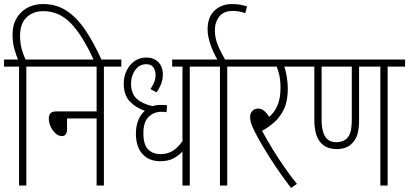

<svg xmlns="http://www.w3.org/2000/svg" viewBox="-20 -916 2020 948"><path d="M74 -587H0V-622H69Q59 -645 50.5 -676Q42 -707 42 -746Q42 -813 84 -854.5Q126 -896 194 -896Q259 -896 310 -862Q361 -828 403 -765Q445 -702 484 -615H445Q388 -741 330 -801Q272 -861 194 -861Q143 -861 111 -830Q79 -799 79 -739Q79 -703 87.5 -673Q96 -643 106 -622H196V-587H110V0H74Z M184 -622H579V-587H493V0H457V-331H311V-279Q311 -244 285 -244Q270 -244 255 -257Q240 -270 230.5 -290Q221 -310 221 -330Q221 -347 229 -356.5Q237 -366 260 -366H457V-587H184Z M1004 -587H917V0H881V-168Q863 -148 836.5 -134Q810 -120 770 -120Q717 -120 684 -155Q651 -190 651 -258Q651 -290 661.5 -319Q672 -348 695 -369Q650 -384 620.5 -415.5Q591 -447 591 -504Q591 -538 605 -567Q619 -596 644 -614Q669 -632 703 -632Q739 -632 761.5 -609.5Q784 -587 784 -548Q784 -522 774.5 -499Q765 -476 753 -460L723 -476Q732 -490 740 -507Q748 -524 748 -546Q748 -569 737 -584Q726 -599 702 -599Q668 -599 647.5 -570Q627 -541 627 -504Q627 -454 655 -428.5Q683 -403 733 -392Q752 -398 774 -398Q784 -398 791.5 -397.5Q799 -397 805 -396L802 -362Q796 -363 790 -363.5Q784 -364 777 -364Q740 -364 714 -339Q688 -314 688 -259Q688 -201 711.5 -178Q735 -155 772 -155Q807 -155 832.5 -171Q858 -187 881 -219V-587H830V-622H1004Z M1102 -587V0H1066V-587H992V-622H1188V-587Z M1057 -615Q1005 -706 1005 -771Q1005 -831 1039 -863.5Q1073 -896 1126 -896Q1150 -896 1168 -892.5Q1186 -889 1200 -884L1191 -851Q1178 -856 1163 -859Q1148 -862 1129 -862Q1084 -862 1062.5 -834Q1041 -806 1041 -767Q1041 -729 1055 -694.5Q1069 -660 1095 -615Z M1446 -8 1417 12Q1376 -41 1340 -95Q1304 -149 1277.5 -194Q1251 -239 1238 -266Q1224 -293 1219.5 -308.5Q1215 -324 1215 -339Q1215 -357 1226 -368.5Q1237 -380 1255 -380Q1284 -380 1309 -339Q1335 -360 1350 -395.5Q1365 -431 1365 -481Q1365 -519 1359 -545.5Q1353 -572 1346 -587H1176V-622H1477V-587H1384Q1391 -567 1396 -537Q1401 -507 1401 -478Q1401 -419 1383 -379.5Q1365 -340 1336 -314Q1307 -288 1274 -270Q1297 -227 1325.5 -180.5Q1354 -134 1385 -89.5Q1416 -45 1446 -8Z M1894 -587V0H1858V-587H1753V-323Q1753 -280 1744.5 -252Q1736 -224 1715 -205Q1703 -193 1684.5 -186.5Q1666 -180 1642 -180Q1614 -180 1593.5 -189.5Q1573 -199 1560 -216Q1532 -250 1532 -326V-587H1465V-622H1980V-587ZM1641 -214Q1673 -214 1691 -231Q1706 -245 1711.5 -268Q1717 -291 1717 -329V-587H1568V-328Q1568 -293 1573.5 -271.5Q1579 -250 1589 -237Q1606 -214 1641 -214Z"/></svg>

Font: Noto Sans Devanagari ExtraCondensed ExtraLight
Style: Regular
Weight: 200
Width: 2
Designer: Jelle Bosma - Monotype Design Team
Foundry: Monotype Imaging Inc.
Version: Version 2.004; ttfautohint (v1.8.4.7-5d5b)